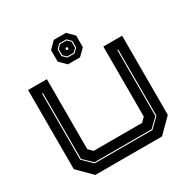

<svg xmlns="http://www.w3.org/2000/svg" viewBox="-196 -1077 1231 1254"><g transform="rotate(-30 419.5 -450.0)"><path d="M168 0 65 -103V-700H206.5V-172L237 -141.5H602L632.5 -172V-700H774V-103L671 0ZM202 -67.5H637.5L707 -135V-634H700V-137L635 -74.5H204.5L139 -137.5V-634H132V-135.5ZM374 -715 325 -763.5V-850.5L374 -899.5H465.5L514.5 -850.5V-763.5L465.5 -715ZM393 -755H447L475.5 -783V-833L447 -861.5H393L364.5 -833V-783ZM395.5 -762 372 -785.5V-831L395.5 -854.5H444.5L468.5 -831V-785.5L444.5 -762ZM415.5 -798.5H424L428.5 -803.5V-811L424 -815.5H415.5L411 -811V-803.5Z"/></g></svg>

Font: Tourney Expanded ExtraBold
Style: Regular
Weight: 800
Width: 7
Designer: Tyler Finck
Foundry: Etcetera Type Co
Version: Version 1.010; ttfautohint (v1.8.3)